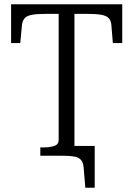

<svg xmlns="http://www.w3.org/2000/svg" viewBox="-20 -730 625 900"><path d="M255 -75V-665H195Q156 -665 132 -661Q108 -657 97 -646Q86 -635 83 -613L75 -528H32V-710H553V-528H509L502 -613Q500 -635 488.5 -646Q477 -657 453 -661Q429 -665 390 -665H329V0H169V-39H183Q215 -39 235 -46Q255 -53 255 -75ZM272 0H255V-46H424V150H380L372 55Q370 32 360 20Q350 8 328.5 4Q307 0 272 0Z"/></svg>

Font: Roboto Serif 28pt Condensed Light
Style: Regular
Weight: 300
Width: 3
Designer: Greg Gazdowicz
Foundry: Commercial Type
Version: Version 1.008